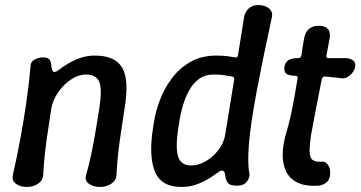

<svg xmlns="http://www.w3.org/2000/svg" viewBox="-20 -730 1427 760"><path d="M101 -469Q101 -486 117.5 -494.5Q134 -503 150 -503Q168 -503 175 -495Q182 -487 183 -471Q184 -461 186.5 -453Q189 -445 196 -445Q202 -445 215 -455Q228 -465 248.5 -477.5Q269 -490 296 -500Q323 -510 356 -510Q436 -510 464 -461.5Q492 -413 473 -300Q467 -258 460 -213.5Q453 -169 448 -124.5Q443 -80 441 -38Q441 -23 431 -12Q421 -1 406.5 4.5Q392 10 376 10Q350 10 332 -2.5Q314 -15 321 -38Q330 -70 337.5 -103Q345 -136 351 -169Q357 -202 362.5 -235.5Q368 -269 373 -300Q385 -376 373 -405.5Q361 -435 319 -435Q291 -435 261.5 -415.5Q232 -396 210.5 -365Q189 -334 183 -300Q177 -258 170 -213.5Q163 -169 158 -124.5Q153 -80 151 -38Q151 -23 141 -12Q131 -1 116.5 4.5Q102 10 86 10Q60 10 43 -2.5Q26 -15 31 -38Q47 -108 60.5 -180.5Q74 -253 84.5 -326.5Q95 -400 101 -469Z M698 10Q618 10 593 -51.5Q568 -113 586 -225L590 -250Q596 -289 613 -334Q630 -379 659.5 -419Q689 -459 733 -484.5Q777 -510 837 -510Q862 -510 881 -507.5Q900 -505 910 -503Q920 -500 922 -511L946 -661Q950 -684 965 -697Q980 -710 1003 -710Q1028 -710 1044.5 -697Q1061 -684 1056 -661Q1018 -486 995 -363Q972 -240 965.5 -162Q959 -84 967 -44Q970 -28 957.5 -11.5Q945 5 919 5Q891 5 882.5 -5.5Q874 -16 872 -32Q871 -43 868 -49Q865 -55 858 -55Q852 -55 839 -45Q826 -35 805.5 -22.5Q785 -10 758 0Q731 10 698 10ZM737 -75Q766 -75 795 -92Q824 -109 845.5 -137.5Q867 -166 872 -200L907 -416Q907 -426 899 -427Q890 -429 870.5 -432Q851 -435 825 -435Q791 -435 767 -417Q743 -399 727.5 -370Q712 -341 703 -309Q694 -277 690 -250L686 -225Q674 -149 684.5 -112Q695 -75 737 -75Z M1240 5Q1187 8 1156 -8Q1125 -24 1111.5 -53.5Q1098 -83 1099 -121Q1100 -159 1112 -200Q1123 -237 1131 -273.5Q1139 -310 1145.5 -346.5Q1152 -383 1158 -420Q1159 -423 1158 -425Q1157 -427 1155 -428.5Q1153 -430 1150 -430Q1122 -430 1112.5 -439Q1103 -448 1106 -466Q1109 -483 1121 -491.5Q1133 -500 1161 -500Q1166 -500 1169 -503Q1172 -506 1173 -510Q1175 -527 1178 -544.5Q1181 -562 1184 -579Q1188 -602 1202.5 -615Q1217 -628 1242 -628Q1266 -628 1277.5 -616Q1289 -604 1285 -579Q1282 -562 1278.5 -544.5Q1275 -527 1272 -510Q1270 -500 1280 -500Q1297 -500 1314 -500Q1331 -500 1347 -500Q1364 -500 1376.5 -491.5Q1389 -483 1386 -466Q1383 -448 1366.5 -433Q1350 -418 1334 -420Q1318 -422 1301 -424Q1284 -426 1267 -427Q1263 -428 1259.5 -425.5Q1256 -423 1254 -418Q1243 -363 1232.5 -309Q1222 -255 1212 -200Q1205 -155 1205.5 -130Q1206 -105 1218 -96.5Q1230 -88 1255 -90Q1269 -92 1279.5 -75.5Q1290 -59 1286 -33Q1283 -15 1269 -5.5Q1255 4 1240 5Z"/></svg>

Font: Winky Sans
Style: Italic
Weight: 400
Italic angle: -8.97852°
Designer: Simon Atzbach
Foundry: typofactur
Version: Version 1.205